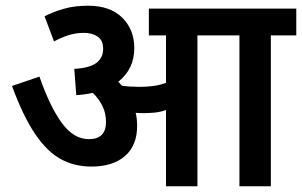

<svg xmlns="http://www.w3.org/2000/svg" viewBox="-20 -652 1057 672"><path d="M460 -212Q460 -143 417.5 -106Q375 -69 300 -69Q241 -69 193 -95Q145 -121 103 -183Q61 -245 22 -351L118 -384Q155 -278 196.5 -221.5Q238 -165 291 -165Q351 -165 351 -225Q351 -255 339 -280Q327 -305 305 -327Q278 -321 247 -319L240 -411Q294 -414 317.5 -432Q341 -450 341 -481Q341 -511 321.5 -524Q302 -537 274 -537Q246 -537 220.5 -529Q195 -521 169 -507L136 -595Q165 -610 202.5 -621Q240 -632 288 -632Q366 -632 408 -590Q450 -548 450 -484Q450 -410 394 -366Q400 -360 407 -352Q435 -348 467 -348Q494 -348 516.5 -351Q539 -354 561 -362V-528H501V-622H1017V-528H928V0H818V-528H671V0H561V-267Q542 -260 522 -258Q502 -256 480 -256Q468 -256 455 -257Q460 -235 460 -212Z"/></svg>

Font: Noto Sans SemiCondensed SemiBold
Style: Regular
Weight: 600
Width: 4
Designer: Monotype Design Team
Foundry: Monotype Imaging Inc.
Version: Version 2.013; ttfautohint (v1.8.4.7-5d5b)